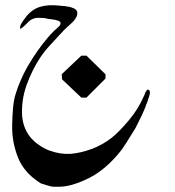

<svg xmlns="http://www.w3.org/2000/svg" viewBox="-20 -583 669 733"><path d="M84 -327.1Q55.2 -274.9 40 -225.1Q32.2 -201.2 29.8 -170.4Q26.9 -136.2 26.4 -104.5Q25.9 -71.8 31.7 -40Q38.1 -7.8 49.3 20Q60.5 47.9 82.5 72.8Q98.1 91.8 133.3 115.7Q136.2 117.7 156.2 123.5Q176.8 129.9 183.1 129.9Q195.3 129.9 207.5 129.9Q246.6 129.4 299.3 106.4Q344.2 87.4 380.9 55.9Q417.5 24.4 446.3 -13.7Q453.1 -22.5 497.1 -93.8Q498.5 -96.2 502.4 -104.5Q506.3 -112.3 507.8 -115.2Q509.3 -118.2 512.7 -125.5Q516.6 -132.8 518.1 -136.2Q520 -139.6 522.9 -146Q526.4 -153.3 527.8 -157.2Q529.8 -161.1 532.2 -167.5Q536.6 -176.8 536.6 -178.2Q537.6 -183.6 540.5 -189Q543.5 -194.8 544.4 -200.2Q544.4 -202.1 546.1 -205.8Q547.9 -209.5 548.8 -212.9Q549.8 -215.8 550.8 -220.2Q552.2 -224.1 552.2 -227.5Q552.7 -231 551.8 -233.9Q551.3 -237.3 548.8 -239.3Q545.9 -241.2 543.5 -240.7Q541 -240.2 538.6 -235.8Q536.1 -231.9 534.2 -228.5Q532.7 -225.1 531.2 -220.2Q529.8 -215.8 528.8 -215.3Q508.3 -167 471.7 -123.5Q432.6 -77.1 405.3 -56.2Q372.6 -30.8 332.5 -15.1Q287.1 1.5 249 4.4Q209.5 6.8 167 -8.8Q145.5 -17.1 122.1 -34.2Q96.7 -53.2 82 -79.6Q67.9 -106.4 64.9 -135.7Q62.5 -165 66.4 -195.8Q70.3 -226.6 81.1 -257.3Q92.3 -288.6 105.5 -314.5Q118.7 -340.8 134.3 -364.3Q151.4 -390.1 177.7 -417.5Q183.1 -423.3 198.2 -439.9Q212.9 -456.5 224.1 -467.8Q235.4 -479 246.1 -488.3Q278.3 -515.6 274.9 -536.6Q274.4 -541 271 -544.4Q268.1 -548.3 262.7 -550.8Q257.8 -553.2 252.4 -554.7Q247.1 -556.6 239.7 -557.6Q232.4 -558.6 228 -559.6Q222.7 -560.1 216.3 -560.5Q209.5 -561.5 207.5 -561.5Q163.1 -566.4 131.8 -556.6Q98.6 -545.9 75.2 -513.2Q74.2 -511.2 69.8 -505.9Q65.9 -500 64.5 -498Q63 -495.1 60.5 -491Q58.1 -486.8 57.1 -481.9Q56.6 -478 56.2 -472.7Q66.4 -476.6 79.1 -490.2Q91.3 -503.4 98.6 -507.8Q106.4 -511.7 115.2 -514.2Q124 -515.6 136.2 -514.6Q151.4 -514.2 154.3 -513.2Q162.6 -510.3 173.3 -509.8Q174.8 -509.8 180.7 -508.8Q186 -508.3 189.9 -507.3Q193.8 -506.3 198.7 -504.9Q203.6 -503.9 207 -501.5Q210 -499 210.9 -496.1Q211.9 -493.7 210.4 -490.2Q209.5 -486.8 206.1 -483.4Q203.1 -480 199.7 -477.1Q196.8 -474.1 193.4 -471.2Q189.5 -468.3 188.5 -467.3Q168.5 -447.3 162.1 -439Q122.1 -392.1 84 -327.1ZM290.5 -370.6H310.1L382.8 -299.3V-283.2L310.1 -210.4H290.5L216.8 -280.3L215.8 -299.8Z"/></svg>

Font: Dehalvi Khush Khat
Style: Regular
Weight: 400
Version: Version 002.500